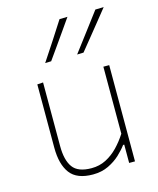

<svg xmlns="http://www.w3.org/2000/svg" viewBox="-117 -861 783 952"><g transform="rotate(-15 274.5 -385.0)"><path d="M242 9Q159.5 9 124.8 -37.2Q90 -83.5 90 -169Q90 -201.5 90 -225.5Q90 -249.5 90 -271Q90 -311.5 90 -348.2Q90 -385 90 -420.8Q90 -456.5 90 -494L120 -496Q120 -440 120 -386Q120 -332 120 -271V-169Q120 -97 146.8 -60Q173.5 -23 243 -23Q283.5 -23 317.2 -40.2Q351 -57.5 378.8 -86.2Q406.5 -115 429 -150V-271Q429 -332 429 -385Q429 -438 429 -494H459Q459 -438 459 -385Q459 -332 459 -271V-221Q459 -160.5 459 -108.5Q459 -56.5 459 0H429V-94H423Q408 -73 382.5 -49Q357 -25 321.8 -8Q286.5 9 242 9ZM319 -586Q355.5 -634 392 -682.5Q428.5 -731 464 -778L507 -779Q481 -746.5 455.2 -714.5Q429.5 -682.5 403.8 -650.8Q378 -619 352 -587ZM155 -586Q187.5 -635 218.5 -682.5Q249.5 -730 280 -778L321 -779Q298.5 -746.5 276 -714.5Q253.5 -682.5 231.2 -650.8Q209 -619 186 -587Z"/></g></svg>

Font: Commissioner Thin
Style: Regular
Weight: 100
Designer: Kostas Bartsokas
Foundry: Kostas Bartsokas
Version: Version 1.001;gftools[0.9.23]